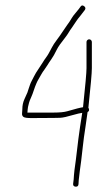

<svg xmlns="http://www.w3.org/2000/svg" viewBox="-20 -619 412 718"><path d="M323.5 -364V-462C323.5 -464.7 322.5 -467 320.5 -469C318.5 -471 316.1 -472 313.5 -472C310.8 -472 308.5 -471 306.5 -469C304.5 -467 303.5 -464.7 303.5 -462V-364C303.5 -347.6 299.1 -298.9 290.5 -218C281.9 -217 262.2 -212 231.5 -203C220.1 -199.7 203.1 -198 180.5 -198H82.5C83.1 -202 83.5 -206 83.5 -209.9C83.5 -213.8 85.1 -222 88.5 -234.5C89.8 -239.5 92.3 -246.1 96.1 -254.2C99.8 -262.4 103.5 -272 107 -283C109.3 -290.3 112.5 -298.7 116.5 -308C118.5 -312.7 121.1 -317.8 124.5 -323.5C127.8 -329.2 131.1 -335 134.5 -341C137.8 -347 141.6 -352.8 146 -358.5C150.3 -364.2 154.1 -369.8 157.5 -375.5C160.8 -381.2 165.6 -388.4 171.9 -397.3C178.2 -406.1 185.1 -418.3 192.6 -433.8C197.4 -443.7 208 -458.9 224.5 -479.5C228.5 -484.5 232.5 -490.3 236.5 -497C240.5 -503.7 244.2 -509.3 247.7 -513.9C251.3 -518.6 257.3 -527.6 266 -541C269 -545.7 273.3 -551.3 279 -558C284.6 -564.7 290.8 -572.7 297.5 -582C300.8 -587.3 299.8 -592 294.5 -596C289.1 -600 284.7 -599.4 281.3 -594.3C277.9 -589.1 271.6 -581.2 262.5 -570.5C256.5 -563.5 252 -557.5 249 -552.5C246 -547.5 243 -542.7 240 -538C237 -533.3 233.8 -528.8 230.5 -524.5C227.1 -520.2 222.1 -512.8 215.3 -502.3C208.6 -491.9 200.6 -480.6 191.5 -468.5C184.1 -458.8 178.3 -449.8 174 -441.5C169.6 -433.2 165.8 -426 162.5 -420C159.1 -414 155.5 -408.3 151.5 -403C147.5 -397.7 143.8 -392.2 140.5 -386.5C137.1 -380.8 131.8 -372.7 124.5 -362C117.1 -351.3 111.3 -341.7 107 -333C104 -327 101.1 -321.5 98.5 -316.5C95.8 -311.5 93.6 -306.5 92 -301.5C90.3 -296.5 88.6 -291.7 87 -287C85.3 -282.3 83.8 -277.7 82.5 -273C80.5 -268.3 76.8 -260.2 71.5 -248.5C66.1 -236.8 63.5 -224.2 63.5 -210.5C63.5 -205.5 63.1 -200.3 62.5 -195C61.8 -189.7 63.5 -185.3 67.5 -182C71.5 -178.7 83 -177.2 102.2 -177.5C121.4 -177.8 147.5 -178 180.5 -178C187.1 -178 195.3 -178.2 205 -178.5C214.6 -178.8 231.4 -182.5 255.4 -189.6C267.9 -193.3 278.6 -195.7 287.5 -197C284.8 -178.3 282 -160.5 279.2 -143.4C276.4 -126.3 271.1 -85.2 263.5 -20L258.5 17C257.1 29 256.1 40.7 255.5 52L253.5 68C252.8 74.7 255.8 78.3 262.5 79C269.1 79.7 272.8 76.7 273.5 70L274.5 54L278.5 20L283.5 -17C285.5 -33 287.6 -51.5 289.9 -72.5C292.1 -93.4 295.3 -117.1 299.5 -143.5C302.1 -160.5 304.8 -179.3 307.5 -200C311.5 -202 313.3 -204.8 313 -208.5C312.6 -212.2 311.8 -214.7 310.5 -216C319.1 -296.9 323.5 -346.2 323.5 -364Z"/></svg>

Font: Proton
Style: RgExt
Weight: 500
Version: Version 1.017